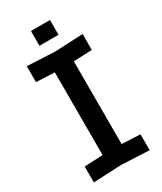

<svg xmlns="http://www.w3.org/2000/svg" viewBox="-213 -931 856 1013"><g transform="rotate(-30 215.0 -425.0)"><path d="M45 4V-93L157 -98V-602L45 -607V-704L215 -696L385 -704V-607L273 -602V-98L385 -93V4L215 -4ZM157 -764V-854H273V-764Z"/></g></svg>

Font: Tektur Medium
Style: Regular
Weight: 500
Designer: Adam Jagosz
Foundry: Adam Jagosz
Version: Version 1.005;gftools[0.9.30]